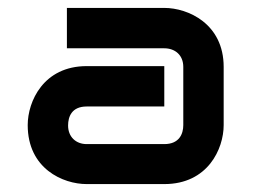

<svg xmlns="http://www.w3.org/2000/svg" viewBox="-20 -720 643 485"><path d="M545 -551C545 -660 455 -700 395 -700H149V-598H395C422 -598 443 -581 443 -551V-404C443 -382 433 -356 395 -356H199C172 -356 152 -374 152 -403C152 -425 161 -451 199 -451H395V-553H199C90 -553 50 -464 50 -404C50 -294 139 -255 199 -255H395C505 -255 545 -344 545 -404Z"/></svg>

Font: Audiowide
Style: Regular
Weight: 400
Designer: Astigmatic (AOETI)
Foundry: Astigmatic (AOETI)
Version: Version 1.002